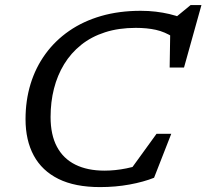

<svg xmlns="http://www.w3.org/2000/svg" viewBox="-20 -752 840 782"><path d="M583.5 -92 499.5 -44 617.5 -207H677.5L607.5 -28Q565 -11 507.8 -0.5Q450.5 10 387.5 10Q285.5 10 218.2 -23.2Q151 -56.5 117.5 -118.5Q84 -180.5 84 -266.5Q84 -343 104.5 -410Q125 -477 164.8 -531.8Q204.5 -586.5 261.5 -626Q318.5 -665.5 391.8 -686.8Q465 -708 553 -708Q585.5 -708 614.5 -704.5Q643.5 -701 670 -694.8Q696.5 -688.5 720.5 -679.5L692 -678.5L756.5 -731.5H800.5L729.5 -477H671L673.5 -632.5L686.5 -600Q651 -622.5 614.8 -630.5Q578.5 -638.5 533 -638.5Q463.5 -638.5 407.8 -620.5Q352 -602.5 310.5 -569.2Q269 -536 241.2 -490.5Q213.5 -445 199.8 -390.8Q186 -336.5 186 -275.5Q186 -203 211.8 -154.5Q237.5 -106 286.8 -81.5Q336 -57 405.5 -57Q449.5 -57 494.8 -66.2Q540 -75.5 583.5 -92Z"/></svg>

Font: Newsreader 9pt
Style: Italic
Weight: 400
Italic angle: -17°
Designer: Hugues Gentile
Foundry: Production Type
Version: Version 1.003